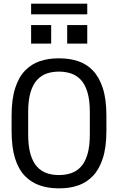

<svg xmlns="http://www.w3.org/2000/svg" viewBox="-20 -1013 640 1043"><path d="M296 10Q243 10 197 -5.5Q151 -21 116 -56.5Q81 -92 62 -152Q43 -212 43 -301V-385Q43 -474 62.5 -534.5Q82 -595 117 -630.5Q152 -666 197.5 -681Q243 -696 295 -696H305Q359 -696 405 -680.5Q451 -665 485 -629.5Q519 -594 538.5 -534Q558 -474 558 -385V-301Q558 -213 538.5 -153Q519 -93 485 -57.5Q451 -22 405.5 -6Q360 10 307 10ZM300 -62Q335 -62 365.5 -72Q396 -82 419 -106.5Q442 -131 455 -174.5Q468 -218 468 -284V-403Q468 -469 455 -512Q442 -555 419 -579.5Q396 -604 365.5 -614Q335 -624 300 -624Q265 -624 235 -614Q205 -604 182 -579.5Q159 -555 146 -512Q133 -469 133 -403V-284Q133 -218 146 -174.5Q159 -131 182 -106.5Q205 -82 235 -72Q265 -62 300 -62ZM149 -935V-993H454V-935ZM454 -776H345V-877H454ZM258 -776H149V-877H258Z"/></svg>

Font: Chivo Mono Light
Style: Regular
Weight: 300
Monospace: yes
Designer: Hector Gatti
Foundry: Omnibus-Type
Version: Version 1.008